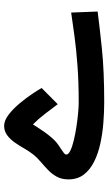

<svg xmlns="http://www.w3.org/2000/svg" viewBox="186 -720 534 947"><g transform="rotate(-90 453.5 -247.0)"><path d="M420.9 -126.3Q400.3 -126.3 368.3 -129.3Q336.3 -132.2 301 -137.6Q265.7 -143 234.5 -150.5Q203.3 -158 183.7 -167.4Q164.1 -176.8 164.1 -187.8Q164.1 -194.7 178 -203.9Q192 -213.1 211.8 -226.9Q231.5 -240.6 248.6 -261Q263.2 -278.1 273 -291.9Q282.9 -305.7 292 -319.8Q301.1 -333.8 312.9 -352Q338.9 -326.5 364.5 -293.1Q390.1 -259.7 412.6 -229.8L492.5 -309.2Q483.2 -326.1 462.8 -356.6Q442.3 -387 415.8 -418.6Q389.3 -450.3 360.5 -472.2Q331.8 -494.1 305.8 -494.1Q279.7 -494.1 259.7 -479.3Q239.7 -464.5 223.8 -441.9Q207.9 -419.2 194.3 -395.2Q180.6 -371.2 166.4 -353.1Q150.3 -332.3 129 -314.3Q107.6 -296.3 87.8 -277.2Q67.9 -258 54.8 -234Q41.7 -209.9 41.7 -177Q41.7 -132.3 65.3 -101.3Q89 -70.4 128.8 -50.5Q168.6 -30.5 218.3 -19.7Q268 -8.8 320.7 -4.7Q373.4 -0.5 421.9 -0.5Q577.7 -0.5 687.3 -12Q797 -23.5 869.6 -32.9L864.6 -163.5Q811.9 -155.8 747.9 -147.1Q683.9 -138.4 603.5 -132.4Q523.1 -126.3 420.9 -126.3Z"/></g></svg>

Font: Vazirmatn RD NL
Style: Regular
Weight: 400
Designer: Saber Rastikerdar
Foundry: Saber Rastikerdar
Version: Version 32.101